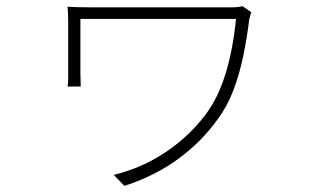

<svg xmlns="http://www.w3.org/2000/svg" viewBox="-20 -545 1040 628"><path d="M802 -505Q801 -503 799.5 -498Q798 -493 797 -488Q796 -483 795 -480Q788 -422 776 -363.5Q764 -305 744 -251.5Q724 -198 692 -155Q640 -82 564 -26Q488 30 387 63L352 27Q443 5 520.5 -46.5Q598 -98 653 -171Q692 -223 716.5 -300Q741 -377 752 -483Q741 -483 704 -483Q667 -483 614.5 -483Q562 -483 504 -483Q446 -483 391.5 -483Q337 -483 297.5 -483Q258 -483 243 -483Q243 -474 243 -448.5Q243 -423 243 -392.5Q243 -362 243 -337Q243 -312 243 -304Q243 -297 243.5 -285.5Q244 -274 244 -262H201Q203 -274 203 -285.5Q203 -297 203 -304Q203 -312 203 -335Q203 -358 203 -386.5Q203 -415 203 -440Q203 -465 203 -476Q203 -488 202.5 -500Q202 -512 201 -523Q215 -522 235.5 -521.5Q256 -521 280 -521Q286 -521 319.5 -521Q353 -521 402 -521Q451 -521 506 -521Q561 -521 611.5 -521Q662 -521 697.5 -521Q733 -521 742 -521Q748 -521 757.5 -522Q767 -523 773 -525Z"/></svg>

Font: Noto Sans KR ExtraLight
Style: Regular
Weight: 250
Designer: Ryoko NISHIZUKA  (kana, bopomofo & ideographs); Paul D. Hunt (Latin, Greek & Cyrillic); Sandoll Communications , Soo-you
Foundry: Adobe
Version: Version 2.004-H2;hotconv 1.0.118;makeotfexe 2.5.65603